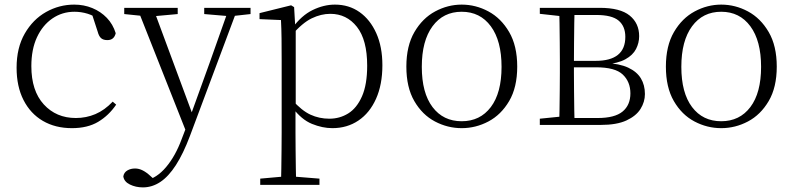

<svg xmlns="http://www.w3.org/2000/svg" viewBox="-20 -542 3442 833"><path d="M292 14Q220 14 166 -17.5Q112 -49 82 -108Q52 -167 52 -248Q52 -335 87.5 -396.5Q123 -458 180 -490Q237 -522 302 -522Q344 -522 380.5 -507Q417 -492 443.5 -464.5Q470 -437 482 -398Q475 -368 446 -368Q428 -368 418.5 -376.5Q409 -385 404 -404L376 -490L419 -452Q388 -474 360 -482.5Q332 -491 303 -491Q250 -491 207.5 -462Q165 -433 140.5 -380.5Q116 -328 116 -255Q116 -148 170 -89Q224 -30 309 -30Q354 -30 394 -47Q434 -64 469 -101L484 -88Q452 -41 406 -13.5Q360 14 292 14Z M600 271Q569 271 543.5 258.5Q518 246 515 223Q518 206 532.5 197.5Q547 189 566 189Q583 189 599.5 197.5Q616 206 632 221L660 246L630 259L610 242Q660 231 700.5 183Q741 135 768 62L796 -11L799 -19L889 -268L974 -508H1012L804 48Q775 125 743 174.5Q711 224 675.5 247.5Q640 271 600 271ZM793 43 575 -508H644L816 -44L822 -30ZM519 -481V-508H751V-481L641 -471H617ZM866 -481V-508H1067V-481L986 -472H972Z M1109 260V233L1221 223H1242L1366 233V260ZM1199 260Q1200 229 1200.5 189.5Q1201 150 1201.5 108.5Q1202 67 1202 32V-278Q1202 -330 1201.5 -374Q1201 -418 1199 -455L1106 -459V-485L1243 -519L1256 -511L1261 -425L1263 -420V-80L1262 -71V32Q1262 66 1262.5 107.5Q1263 149 1263.5 189Q1264 229 1265 260ZM1422 14Q1379 14 1333.5 -4.5Q1288 -23 1249 -75H1236L1248 -108Q1289 -62 1327 -44.5Q1365 -27 1409 -27Q1454 -27 1491 -50Q1528 -73 1550.5 -124Q1573 -175 1573 -257Q1573 -369 1528.5 -425.5Q1484 -482 1413 -482Q1373 -482 1332.5 -462.5Q1292 -443 1245 -389L1236 -420H1248Q1288 -475 1336.5 -498.5Q1385 -522 1433 -522Q1494 -522 1540 -489.5Q1586 -457 1612.5 -398Q1639 -339 1639 -259Q1639 -175 1611.5 -113.5Q1584 -52 1535 -19Q1486 14 1422 14Z M1983 14Q1922 14 1867 -15Q1812 -44 1777.5 -103.5Q1743 -163 1743 -253Q1743 -343 1778 -403Q1813 -463 1868 -492.5Q1923 -522 1983 -522Q2044 -522 2099 -492.5Q2154 -463 2189 -403Q2224 -343 2224 -253Q2224 -163 2189 -103.5Q2154 -44 2099 -15Q2044 14 1983 14ZM1983 -16Q2063 -16 2109.5 -77.5Q2156 -139 2156 -252Q2156 -365 2109.5 -428Q2063 -491 1983 -491Q1903 -491 1856.5 -428Q1810 -365 1810 -252Q1810 -139 1856.5 -77.5Q1903 -16 1983 -16Z M2322 0V-27L2431 -38L2439 -30H2573Q2647 -30 2681 -58Q2715 -86 2715 -137Q2715 -187 2682 -218.5Q2649 -250 2566 -250H2439V-278H2564Q2693 -278 2693 -382Q2693 -428 2664 -452.5Q2635 -477 2567 -477H2439L2431 -470L2322 -482V-508H2582Q2671 -508 2712 -474.5Q2753 -441 2753 -385Q2753 -356 2739.5 -329.5Q2726 -303 2693.5 -285Q2661 -267 2604 -262L2607 -269Q2668 -266 2705.5 -248.5Q2743 -231 2760.5 -202Q2778 -173 2778 -134Q2778 -100 2759 -69.5Q2740 -39 2698 -19.5Q2656 0 2586 0ZM2406 0Q2407 -24 2407.5 -64.5Q2408 -105 2408.5 -148.5Q2409 -192 2409 -226V-283Q2409 -316 2408.5 -359.5Q2408 -403 2407.5 -443.5Q2407 -484 2406 -508H2473Q2472 -484 2471.5 -443Q2471 -402 2470.5 -355Q2470 -308 2470 -267V-226Q2470 -192 2470.5 -148.5Q2471 -105 2471.5 -64.5Q2472 -24 2473 0Z M3109 14Q3048 14 2993 -15Q2938 -44 2903.5 -103.5Q2869 -163 2869 -253Q2869 -343 2904 -403Q2939 -463 2994 -492.5Q3049 -522 3109 -522Q3170 -522 3225 -492.5Q3280 -463 3315 -403Q3350 -343 3350 -253Q3350 -163 3315 -103.5Q3280 -44 3225 -15Q3170 14 3109 14ZM3109 -16Q3189 -16 3235.5 -77.5Q3282 -139 3282 -252Q3282 -365 3235.5 -428Q3189 -491 3109 -491Q3029 -491 2982.5 -428Q2936 -365 2936 -252Q2936 -139 2982.5 -77.5Q3029 -16 3109 -16Z"/></svg>

Font: Noto Serif JP
Style: Regular
Weight: 200
Designer: Ryoko NISHIZUKA 西塚涼子 (kana & ideographs); Frank Grießhammer (Latin, Greek & Cyrillic); Wenlong ZHANG 张文龙 (bopomofo); San
Foundry: Adobe
Version: Version 2.001;hotconv 1.1.0;makeotfexe 2.6.0